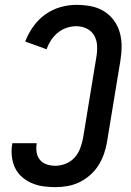

<svg xmlns="http://www.w3.org/2000/svg" viewBox="-20 -763 540 791"><path d="M208 8Q183 8 158 4.5Q133 1 111 -8.5Q89 -18 71 -33.5Q53 -49 42.5 -70.5Q32 -92 29 -117Q26 -142 30 -167Q30 -169 30.5 -170.5Q31 -172 31 -173H131Q131 -173 131 -172Q131 -171 131 -170Q128 -152 131 -134.5Q134 -117 145 -104Q156 -91 173 -85.5Q190 -80 208 -80Q229 -80 250.5 -88.5Q272 -97 287 -113.5Q302 -130 310 -151Q318 -172 322 -193L377 -528Q381 -551 380 -574Q379 -597 368.5 -616Q358 -635 338 -645Q318 -655 294 -655Q275 -655 255 -648.5Q235 -642 218.5 -628.5Q202 -615 190.5 -597.5Q179 -580 172 -560L84 -592Q96 -624 116.5 -653Q137 -682 166 -703Q195 -724 228.5 -733.5Q262 -743 294 -743Q325 -743 354 -737.5Q383 -732 407 -717.5Q431 -703 448 -680.5Q465 -658 473 -630.5Q481 -603 481 -573.5Q481 -544 476 -513L421 -179Q417 -154 408.5 -129.5Q400 -105 386 -82.5Q372 -60 351.5 -42Q331 -24 307.5 -12.5Q284 -1 258.5 3.5Q233 8 208 8Z"/></svg>

Font: Iosevka SS04 Semibold
Style: Italic
Weight: 600
Italic angle: -9°
Monospace: yes
Designer: Belleve Invis
Foundry: Belleve Invis
Version: Version 19.0.0; ttfautohint (v1.8.4)